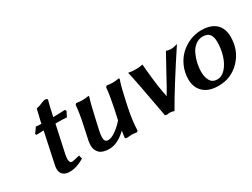

<svg xmlns="http://www.w3.org/2000/svg" viewBox="-48 -1044 1993 1516"><g transform="rotate(-30 948.5 -286.0)"><path d="M210 -434.1Q233.9 -430.2 258.8 -430.2Q265.1 -462.9 273.9 -495.1Q276.4 -506.3 280.5 -524.4Q284.7 -542.5 286.1 -548.8L293 -556.2Q317.4 -559.1 349.1 -574.2Q360.8 -579.1 372.1 -582Q388.2 -582 394 -578.6Q399.9 -575.2 398.9 -566.9Q398.4 -564 397 -559.3Q395.5 -554.7 395 -553.2Q385.7 -519.5 366.2 -430.2H396Q420.9 -430.2 475.1 -433.1L481.9 -418.9Q472.7 -404.8 459 -374Q419.4 -377 377.9 -377H356Q316.9 -199.2 301.8 -127Q296.9 -98.6 296.9 -86.9Q296.9 -49.8 319.8 -49.8Q329.1 -49.8 391.1 -64.9L398.9 -32.2Q358.4 -9.3 327.4 0.2Q296.4 9.8 263.2 9.8Q227.5 9.8 205.8 -8.5Q184.1 -26.9 184.1 -61Q184.1 -73.2 187 -89.8L248 -377Q240.7 -376.5 225.1 -376Q209.5 -375.5 198.5 -375Q187.5 -374.5 182.1 -374L175.8 -387.2Q194.3 -408.7 210 -434.1Z M772.9 -5.9Q774.4 -15.6 777.3 -36.1Q780.3 -56.6 781.7 -66.9Q703.1 9.8 626 9.8Q564.9 9.8 537.4 -17.3Q509.8 -44.4 509.8 -88.9Q509.8 -106.4 514.6 -131.8L540 -250Q563 -355.5 567.9 -424.8L577.6 -435.1Q609.4 -430.2 630.9 -430.2Q656.2 -430.2 691.9 -436L692.9 -425.8Q676.3 -377.9 647.9 -248Q646.5 -241.2 638.2 -205.1Q629.9 -168.9 626 -149.9Q619.6 -119.1 619.6 -102.1Q619.6 -73.2 628.4 -64.2Q637.2 -55.2 653.8 -55.2Q683.1 -55.2 725.3 -85.7Q767.6 -116.2 799.8 -155.8L796.9 -153.8Q804.7 -191.4 817.9 -250Q840.8 -362.3 845.7 -424.8L856 -435.1Q886.2 -430.2 907.7 -430.2Q933.6 -430.2 969.7 -436L970.7 -425.8Q965.3 -411.6 960.9 -396.7Q956.5 -381.8 951.4 -362.3Q946.3 -342.8 943.4 -329.8Q940.4 -316.9 934.1 -289.1Q927.7 -261.2 924.8 -248L913.1 -192.9Q891.6 -87.4 889.6 -4.9L879.9 4.9Q846.7 0 828.6 0Q816.4 0 796.9 2.9Q788.6 2.9 783 1.7Q777.3 0.5 775.1 -1.5Q772.9 -3.4 773.9 -5.9Z M1155.3 2.9 1137.2 -1Q1134.8 -13.2 1130.4 -39.1Q1126 -64.9 1123.5 -77.1Q1076.2 -340.3 1053.2 -437Q1087.4 -430.2 1120.6 -430.2Q1151.4 -430.2 1183.6 -437Q1186.5 -412.6 1188.5 -380.9Q1203.6 -217.3 1224.6 -125Q1252.4 -169.4 1326.2 -307.1Q1334.5 -322.3 1398.4 -438Q1419.4 -430.2 1439.5 -430.2Q1465.8 -430.2 1500.5 -440.9Q1311.5 -154.8 1219.2 7.8Q1198.2 0 1182.6 0Q1166.5 0 1155.3 2.9Z M1719.2 -439.9Q1806.6 -439.9 1851.8 -397.5Q1897 -355 1897 -278.8Q1897 -156.2 1817.6 -73.2Q1738.3 9.8 1622.1 9.8Q1533.7 9.8 1486.3 -34.9Q1439 -79.6 1439 -152.8Q1439 -214.8 1462.6 -269Q1486.3 -323.2 1525.4 -360.4Q1564.5 -397.5 1615.2 -418.7Q1666 -439.9 1719.2 -439.9ZM1705.1 -391.1Q1668 -391.1 1638.2 -367.9Q1608.4 -344.7 1591.3 -308.3Q1574.2 -272 1565.2 -232.2Q1556.2 -192.4 1556.2 -154.8Q1556.2 -105 1575.9 -72Q1595.7 -39.1 1639.2 -39.1Q1679.7 -39.1 1713.9 -76.7Q1748 -114.3 1766.6 -173.3Q1785.2 -232.4 1785.2 -296.9Q1785.2 -342.8 1766.4 -366.9Q1747.6 -391.1 1705.1 -391.1Z"/></g></svg>

Font: Linear Smooth
Style: Bold Italic
Weight: 700
Designer: Philipp H. Poll, Flanker
Foundry: Philipp H. Poll, reworked by Flanker
Version: Version 1.061 | FøM Fix